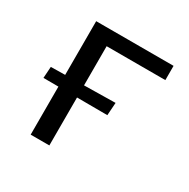

<svg xmlns="http://www.w3.org/2000/svg" viewBox="-105 -510 597 607"><g transform="rotate(30 193.5 -207.0)"><path d="M80.3 0V-414.2H148.5V0ZM115.7 -362.2V-414.2H362.8V-362.2ZM259.4 -174.5 25.6 -175.6 28.4 -217.3 262.6 -221.1Z"/></g></svg>

Font: Ysabeau
Style: Bold
Weight: 700
Designer: Christian Thalmann (Catharsis Fonts)
Version: Version 2.000;gftools[0.9.27.dev2+g8671c4b]